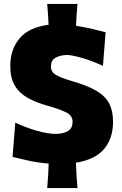

<svg xmlns="http://www.w3.org/2000/svg" viewBox="-20 -823 622 980"><path d="M221 137Q226.5 73.5 228.5 12Q168 7 121.8 -4Q75.5 -15 44 -22L58 -197Q108 -173 166.2 -156.2Q224.5 -139.5 266.5 -139.5Q306.5 -141 328.5 -155.2Q350.5 -169.5 350.5 -201.5Q350.5 -234 315.5 -250.5Q280.5 -267 224 -283Q163.5 -299.5 120.8 -323.8Q78 -348 55.2 -387Q32.5 -426 32.5 -486.5Q32.5 -571 80.2 -627.5Q128 -684 228 -696.5Q227 -722 225.2 -748.8Q223.5 -775.5 221 -803H375.5Q373 -774 371 -746.2Q369 -718.5 368 -691.5Q412 -684.5 452.8 -674.8Q493.5 -665 519 -658.5L505.5 -487Q445 -514.5 394.8 -528.5Q344.5 -542.5 321 -542.5Q285.5 -541 262.8 -528Q240 -515 240 -484.5Q240 -456 264.5 -441.2Q289 -426.5 343 -410.5Q423.5 -387.5 470.2 -360.5Q517 -333.5 537 -295.5Q557 -257.5 557 -201.5Q557 -117 511.5 -62.8Q466 -8.5 367.5 7.5Q369.5 71.5 375.5 137Z"/></svg>

Font: Commissioner Flair ExtraBold
Style: Regular
Weight: 800
Designer: Kostas Bartsokas
Foundry: Kostas Bartsokas
Version: Version 1.000; ttfautohint (v1.8.3)